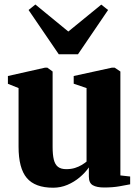

<svg xmlns="http://www.w3.org/2000/svg" viewBox="-20 -844 633 874"><path d="M453.5 9.5Q420.5 9.5 402.5 -0.8Q384.5 -11 384.5 -40.5V-82Q368 -58 342.8 -36.8Q317.5 -15.5 286.8 -2.5Q256 10.5 222 10.5Q139.5 10.5 102 -33.8Q64.5 -78 64.5 -176.5V-443L16 -462.5V-498L185 -536H195.5L219.5 -518.5V-176Q219.5 -139.5 225 -117.2Q230.5 -95 244 -84.5Q257.5 -74 281.5 -74Q304 -74 321.2 -79.5Q338.5 -85 351.8 -93Q365 -101 374 -108.5V-443L315.5 -463V-498L489.5 -536H502L528 -518.5V-45.5L572.5 -40.5V-5Q554.5 -1.5 524 4Q493.5 9.5 453.5 9.5ZM247.5 -597 110 -798.5 141 -823.5 291 -700.5 441 -823 472 -798.5 335 -597Z"/></svg>

Font: Merriweather 96pt ExtraBold
Style: Regular
Weight: 800
Version: Version 2.100